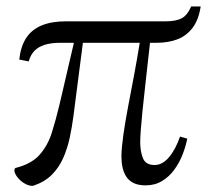

<svg xmlns="http://www.w3.org/2000/svg" viewBox="-20 -580 666 608"><path d="M84.5 8.5Q72.5 9 60.5 2.5Q48.5 -4 39.5 -13.8Q30.5 -23.5 27 -33Q23.5 -42.5 28.5 -48Q79.5 -60.5 105.5 -90Q131.5 -119.5 144.2 -160.2Q157 -201 168 -247L214 -444.5H172Q141.5 -444.5 121.2 -438Q101 -431.5 88.8 -418.8Q76.5 -406 71 -385.5L41 -391.5Q45.5 -433 63 -459.8Q80.5 -486.5 112 -499.5Q143.5 -512.5 189.5 -512.5H505Q536 -512.5 554.2 -521.5Q572.5 -530.5 585.5 -559.5H615.5Q609 -517 589.8 -491.8Q570.5 -466.5 541.8 -455.5Q513 -444.5 476 -444.5H455Q447 -372 441 -318.8Q435 -265.5 431.2 -228.5Q427.5 -191.5 425.8 -167.8Q424 -144 424 -130.5Q424 -100 432.8 -78.8Q441.5 -57.5 469.5 -57.5Q494.5 -57.5 515.5 -82.5Q536.5 -107.5 550 -147.5L573 -141Q568.5 -117.5 558.5 -91.5Q548.5 -65.5 532.2 -43Q516 -20.5 493.2 -6.8Q470.5 7 441 7Q418.5 7 403.5 -0.2Q388.5 -7.5 380 -20.5Q371.5 -33.5 368 -50Q364.5 -66.5 364.5 -86Q365 -113.5 370.8 -154Q376.5 -194.5 385.8 -243Q395 -291.5 404.8 -343.2Q414.5 -395 422.5 -444.5H242.5L212.5 -212Q208 -177.5 200.8 -143.8Q193.5 -110 180.2 -79.8Q167 -49.5 144 -26.5Q121 -3.5 84.5 8.5Z"/></svg>

Font: Merriweather 120pt Light
Style: Regular
Weight: 300
Version: Version 2.100